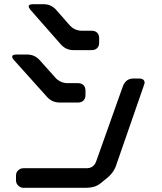

<svg xmlns="http://www.w3.org/2000/svg" viewBox="-20 -788 768 912"><path d="M270 -576Q294 -550 328 -550H416Q432 -550 441.5 -559.5Q451 -569 451 -585V-607Q451 -623 441.5 -632.5Q432 -642 416 -642H369Q335 -642 311 -668L246 -742Q222 -768 188 -768H136Q116 -768 116 -757Q116 -753 124 -742ZM204 -327Q228 -301 263 -301H351Q367 -301 376.5 -310.5Q386 -320 386 -336V-358Q386 -374 376.5 -383.5Q367 -393 351 -393H302Q267 -393 243 -419L168 -503Q144 -529 109 -529H57Q38 -529 38 -519Q38 -511 46 -503ZM91 104H390Q430 104 456 84L488 58Q516 36 529 5L663 -381Q667 -392 667 -394Q667 -415 640 -415H613Q580 -415 565 -382L437 -22Q425 12 389 11H91Q77 11 66.5 21Q56 31 56 46V69Q56 83 66.5 93.5Q77 104 91 104Z"/></svg>

Font: WDXL Lubrifont JP N
Style: Regular
Weight: 400
Designer: [WDXL Lubrifont] Copyright 2020-2022 (c) NightFurySL2001, Skr-ZERO; [ZCOOL QingKe HuangYou] Copyright 2018-2022 (c) The 
Version: Version 2.001;hotconv 1.1.1;makeotfexe 2.6.0